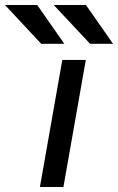

<svg xmlns="http://www.w3.org/2000/svg" viewBox="-83 -752 474 772"><path d="M77.5 0 167.5 -511H262L172 0ZM82.5 -576 -63 -732H66.5L175.5 -576ZM279 -576 133 -732H262.5L371.5 -576Z"/></svg>

Font: Overpass Medium
Style: Italic
Weight: 500
Italic angle: -10°
Designer: Delve Withrington, Dave Bailey, Thomas Jockin
Foundry: Delve Fonts LLC
Version: Version 4.000